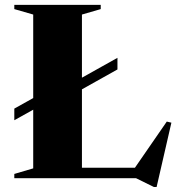

<svg xmlns="http://www.w3.org/2000/svg" viewBox="-20 -735 732 792"><path d="M626 36.5H615L541 0H39V-17.5L117 -40.5V-282.5L39 -239V-287L117 -330.5V-675L39 -697.5V-715H395.5V-697.5L318 -675V-414.5L464.5 -496.5V-448.5L318 -366.5V-43H536.5L668 -233.5L687 -229Z"/></svg>

Font: Newsreader Display
Style: Bold
Weight: 700
Designer: Hugues Gentile
Foundry: Production Type
Version: Version 1.001